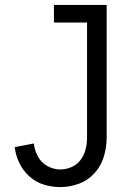

<svg xmlns="http://www.w3.org/2000/svg" viewBox="-20 -755 540 783"><path d="M226 8Q192 8 159 -2Q126 -12 100 -35.5Q74 -59 59 -90Q44 -121 40 -155L118 -170Q121 -142 134.5 -117Q148 -92 173 -78Q198 -64 226 -64Q250 -64 272.5 -74Q295 -84 309.5 -104Q324 -124 329.5 -147.5Q335 -171 335 -195V-663H200V-735H415V-195Q415 -156 404 -118Q393 -80 366.5 -50Q340 -20 302.5 -6Q265 8 226 8Z"/></svg>

Font: Iosevka SS01
Style: Regular
Weight: 400
Monospace: yes
Designer: Belleve Invis
Foundry: Belleve Invis
Version: 2.3.3; ttfautohint (v1.8.3)